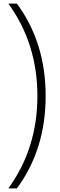

<svg xmlns="http://www.w3.org/2000/svg" viewBox="-20 -828 336 1068"><path d="M188 -294Q188 -585.5 26.5 -808H74Q234 -590.5 234 -294Q234 2.5 74 220H26.5Q188 -2.5 188 -294Z"/></svg>

Font: Encode Sans Semi Condensed ExLight
Style: Regular
Weight: 275
Width: 4
Designer: Multiple Designers
Foundry: Impallari Type
Version: Version 2.000